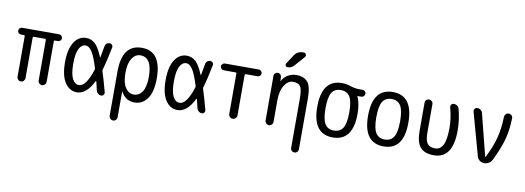

<svg xmlns="http://www.w3.org/2000/svg" viewBox="-70 -1210 5140 1879"><g transform="rotate(10 2500.0 -270.5)"><path d="M66.4 -452.1Q52.7 -452.1 43 -461.9Q33.2 -471.7 33.2 -485.8Q33.2 -500 43 -509.8Q52.7 -519.5 67.4 -519.5H433.6Q447.3 -519.5 457.5 -509.8Q467.8 -500 467.8 -485.8Q467.8 -471.7 458 -461.9Q448.2 -452.1 433.6 -452.1H404.3Q395.5 -452.1 394.5 -443.4V-40Q394.5 -24.4 383.3 -12.2Q372.1 0 355 0Q337.9 0 326.7 -12.2Q315.4 -24.4 315.4 -40V-443.4Q315.4 -452.1 306.6 -452.1H194.3Q185.5 -452.1 184.6 -443.4V-40Q184.6 -24.4 173.3 -12.2Q162.1 0 145 0Q127.9 0 116.7 -12.2Q105.5 -24.4 105.5 -40V-443.4Q105.5 -452.1 95.7 -452.1Z M710 -457Q668.9 -457 644.5 -409.2Q620.1 -361.3 620.1 -259.8Q620.1 -160.2 644.5 -111.8Q668.9 -63.5 710 -63.5Q781.2 -63.5 836.9 -238.3Q839.8 -246.1 836.9 -253.9Q801.8 -369.1 772 -413.1Q742.2 -457 710 -457ZM702.1 9.8Q628.9 9.8 583.5 -59.1Q538.1 -127.9 538.1 -259.8Q538.1 -390.6 583 -460.4Q627.9 -530.3 702.1 -530.3Q752 -530.3 789.6 -497.1Q827.1 -463.9 866.2 -370.1Q869.1 -364.3 871.1 -370.1Q881.8 -422.9 891.6 -482.4Q894.5 -499 907.2 -509.3Q919.9 -519.5 935.5 -519.5Q950.2 -519.5 960.4 -508.3Q970.7 -497.1 967.8 -482.4Q942.4 -350.6 914.1 -254.9Q911.1 -246.1 914.1 -238.3Q941.4 -153.3 971.7 -39.1Q975.6 -25.4 966.8 -12.7Q958 0 943.4 0Q926.8 0 912.6 -11.2Q898.4 -22.5 893.6 -39.1Q891.6 -46.9 883.8 -80.6Q876 -114.3 872.1 -129.9Q871.1 -131.8 869.1 -131.8Q867.2 -131.8 866.2 -129.9Q796.9 9.8 702.1 9.8Z M1138.7 -264.6V-254.9Q1138.7 -164.1 1171.4 -114.7Q1204.1 -65.4 1254.9 -65.4Q1307.6 -65.4 1339.4 -113.8Q1371.1 -162.1 1371.1 -259.8Q1371.1 -455.1 1254.9 -455.1Q1204.1 -455.1 1171.4 -405.3Q1138.7 -355.5 1138.7 -264.6ZM1059.6 179.7V-259.8Q1059.6 -529.3 1254.9 -529.8Q1450.2 -530.3 1450.2 -259.8Q1450.2 -125 1401.9 -57.6Q1353.5 9.8 1275.4 9.8Q1185.5 9.8 1141.6 -74.2Q1141.6 -75.2 1139.6 -75.2Q1138.7 -75.2 1138.7 -74.2V179.7Q1138.7 196.3 1127.4 208Q1116.2 219.7 1100.1 219.7Q1084 219.7 1071.8 208Q1059.6 196.3 1059.6 179.7Z M1710 -457Q1668.9 -457 1644.5 -409.2Q1620.1 -361.3 1620.1 -259.8Q1620.1 -160.2 1644.5 -111.8Q1668.9 -63.5 1710 -63.5Q1781.2 -63.5 1836.9 -238.3Q1839.8 -246.1 1836.9 -253.9Q1801.8 -369.1 1772 -413.1Q1742.2 -457 1710 -457ZM1702.1 9.8Q1628.9 9.8 1583.5 -59.1Q1538.1 -127.9 1538.1 -259.8Q1538.1 -390.6 1583 -460.4Q1627.9 -530.3 1702.1 -530.3Q1752 -530.3 1789.6 -497.1Q1827.1 -463.9 1866.2 -370.1Q1869.1 -364.3 1871.1 -370.1Q1881.8 -422.9 1891.6 -482.4Q1894.5 -499 1907.2 -509.3Q1919.9 -519.5 1935.5 -519.5Q1950.2 -519.5 1960.4 -508.3Q1970.7 -497.1 1967.8 -482.4Q1942.4 -350.6 1914.1 -254.9Q1911.1 -246.1 1914.1 -238.3Q1941.4 -153.3 1971.7 -39.1Q1975.6 -25.4 1966.8 -12.7Q1958 0 1943.4 0Q1926.8 0 1912.6 -11.2Q1898.4 -22.5 1893.6 -39.1Q1891.6 -46.9 1883.8 -80.6Q1876 -114.3 1872.1 -129.9Q1871.1 -131.8 1869.1 -131.8Q1867.2 -131.8 1866.2 -129.9Q1796.9 9.8 1702.1 9.8Z M2082 -452.1Q2068.4 -452.1 2058.1 -461.9Q2047.9 -471.7 2047.9 -485.8Q2047.9 -500 2058.1 -509.8Q2068.4 -519.5 2082 -519.5H2418Q2431.6 -519.5 2441.9 -509.8Q2452.1 -500 2452.1 -485.8Q2452.1 -471.7 2441.9 -461.9Q2431.6 -452.1 2418 -452.1H2299.8Q2291 -452.1 2291 -443.4V-41Q2291 -24.4 2278.8 -12.2Q2266.6 0 2250 0Q2233.4 0 2221.2 -12.2Q2209 -24.4 2209 -41V-443.4Q2209 -452.1 2200.2 -452.1Z M2570.3 -40V-483.4Q2570.3 -498 2581.1 -508.8Q2591.8 -519.5 2607.4 -519.5Q2623 -519.5 2633.3 -509.3Q2643.6 -499 2644.5 -483.4L2646.5 -446.3Q2646.5 -445.3 2647.5 -445.3Q2649.4 -445.3 2649.4 -446.3Q2668 -484.4 2706.5 -507.3Q2745.1 -530.3 2790 -530.3Q2869.1 -530.3 2904.8 -484.9Q2940.4 -439.5 2940.4 -330.1V181.6Q2940.4 197.3 2929.2 208.5Q2918 219.7 2901.9 219.7Q2885.7 219.7 2874.5 209Q2863.3 198.2 2863.3 181.6V-311.5Q2863.3 -399.4 2843.3 -429.2Q2823.2 -459 2769.5 -459Q2719.7 -459 2684.6 -402.8Q2649.4 -346.7 2649.4 -252V-40Q2649.4 -23.4 2637.7 -11.7Q2626 0 2609.9 0Q2593.8 0 2582 -12.2Q2570.3 -24.4 2570.3 -40ZM2823.2 -759.8Q2839.8 -759.8 2846.2 -745.6Q2852.5 -731.4 2841.8 -717.8L2755.9 -620.1Q2728.5 -589.8 2690.4 -589.8Q2677.7 -589.8 2671.4 -602.1Q2665 -614.3 2671.9 -624L2728.5 -711.9Q2758.8 -759.8 2817.4 -759.8Z M3334.5 -415.5Q3305.7 -460.9 3244.6 -460.9Q3183.6 -460.9 3155.3 -415.5Q3127 -370.1 3127 -260.3Q3127 -150.4 3155.3 -104.5Q3183.6 -58.6 3244.6 -58.6Q3305.7 -58.6 3334.5 -104.5Q3363.3 -150.4 3363.3 -260.3Q3363.3 -370.1 3334.5 -415.5ZM3245.1 -530.3Q3285.2 -530.3 3331.5 -515.1Q3377.9 -500 3417 -500H3453.1Q3466.8 -500 3477.1 -490.2Q3487.3 -480.5 3487.3 -466.3Q3487.3 -452.1 3477.1 -441.9Q3466.8 -431.6 3453.1 -431.6H3415Q3414.1 -431.6 3414.1 -430.7V-428.7Q3445.3 -363.3 3445.3 -259.8Q3445.3 9.8 3245.1 9.8Q3044.9 9.8 3044.9 -260.3Q3044.9 -530.3 3245.1 -530.3Z M3839.4 -415.5Q3810.5 -460.9 3750 -460.9Q3689.5 -460.9 3660.6 -415.5Q3631.8 -370.1 3631.8 -260.3Q3631.8 -150.4 3660.6 -104.5Q3689.5 -58.6 3750 -58.6Q3810.5 -58.6 3839.4 -104.5Q3868.2 -150.4 3868.2 -260.3Q3868.2 -370.1 3839.4 -415.5ZM3950.2 -260.3Q3950.2 9.8 3750 9.8Q3549.8 9.8 3549.8 -260.3Q3549.8 -530.3 3750 -530.3Q3950.2 -530.3 3950.2 -260.3Z M4250 9.8Q4157.2 9.8 4114.7 -39.1Q4072.3 -87.9 4072.3 -200.2V-481.4Q4072.3 -497.1 4083.5 -508.3Q4094.7 -519.5 4110.8 -519.5Q4127 -519.5 4138.7 -508.3Q4150.4 -497.1 4150.4 -481.4V-196.3Q4150.4 -121.1 4173.3 -89.8Q4196.3 -58.6 4250 -58.6Q4301.8 -58.6 4328.6 -109.9Q4355.5 -161.1 4355.5 -282.2Q4355.5 -374 4327.1 -480.5Q4323.2 -495.1 4332 -507.3Q4340.8 -519.5 4357.4 -519.5Q4376 -519.5 4391.1 -508.8Q4406.2 -498 4410.2 -480.5Q4438.5 -375 4438.5 -269.5Q4438.5 9.8 4250 9.8Z M4677.7 -52.7 4559.6 -478.5Q4555.7 -494.1 4565.4 -506.8Q4575.2 -519.5 4590.8 -519.5Q4609.4 -519.5 4624.5 -507.8Q4639.6 -496.1 4643.6 -477.5L4749 -60.5Q4749 -59.6 4750 -59.6Q4752 -59.6 4752 -61.5Q4809.6 -174.8 4834 -268.1Q4858.4 -361.3 4861.3 -478.5Q4862.3 -495.1 4873.5 -507.3Q4884.8 -519.5 4902.3 -519.5Q4919.9 -519.5 4931.6 -507.3Q4943.4 -495.1 4942.4 -477.5Q4939.5 -362.3 4914.6 -269.5Q4889.6 -176.8 4828.1 -49.8Q4817.4 -26.4 4795.9 -13.2Q4774.4 0 4748 0Q4723.6 0 4704.1 -14.6Q4684.6 -29.3 4677.7 -52.7Z"/></g></svg>

Font: Rounded Mgen+ 2m regular
Style: Regular
Weight: 400
Designer: [Source Han Sans]
Ryoko NISHIZUKA  (kana & ideographs); Paul D. Hunt (Latin, Greek & Cyrillic); Wenlong ZHANG  (bopomofo
Version: Version 1.059.20150602